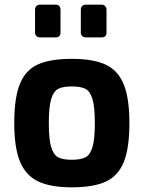

<svg xmlns="http://www.w3.org/2000/svg" viewBox="-20 -797 615 822"><path d="M41 -270Q41 -379 65.5 -438.5Q90 -498 143 -521.5Q196 -545 287 -545Q379 -545 432 -520.5Q485 -496 509.5 -436.5Q534 -377 534 -270Q534 -163 510 -103.5Q486 -44 433 -19.5Q380 5 287 5Q196 5 143 -20.5Q90 -46 65.5 -105.5Q41 -165 41 -270ZM386 -270Q386 -339 376 -372.5Q366 -406 346 -416.5Q326 -427 287 -427Q249 -427 229 -416.5Q209 -406 199 -372.5Q189 -339 189 -270Q189 -201 199 -167.5Q209 -134 229 -123.5Q249 -113 287 -113Q326 -113 346 -123.5Q366 -134 376 -167.5Q386 -201 386 -270ZM130 -658V-755Q130 -765 135.5 -771Q141 -777 151 -777H219Q229 -777 234 -771Q239 -765 239 -755V-658Q239 -637 219 -637H151Q142 -637 136 -642.5Q130 -648 130 -658ZM326 -658V-755Q326 -765 331.5 -771Q337 -777 347 -777H416Q425 -777 430.5 -770.5Q436 -764 436 -755V-658Q436 -637 416 -637H347Q338 -637 332 -642.5Q326 -648 326 -658Z"/></svg>

Font: Exo
Style: Bold
Weight: 700
Designer: Natanael Gama
Foundry: Natanael Gama
Version: Version 1.500; ttfautohint (v1.6)